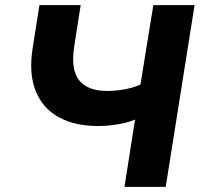

<svg xmlns="http://www.w3.org/2000/svg" viewBox="-20 -725 785 745"><path d="M463 0 504 -261Q486 -253 462 -247.5Q438 -242 412 -239Q386 -236 361 -236Q270 -236 207.5 -270.5Q145 -305 118 -373Q91 -441 107 -540L133 -705H293L268 -545Q254 -454 287.5 -413Q321 -372 396 -372Q426 -372 461 -378Q496 -384 525 -397L575 -705H735L623 0Z"/></svg>

Font: Nunito Sans 9pt ExtraBold
Style: Italic
Weight: 800
Italic angle: -9°
Version: Version 3.101;gftools[0.9.27]